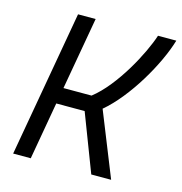

<svg xmlns="http://www.w3.org/2000/svg" viewBox="-104 -787 832 880"><g transform="rotate(15 312.5 -346.5)"><path d="M36.6 0H120.1L168 -272.9H302.7L407.2 0H501.5L379.4 -304.7C486.3 -394.5 589.8 -573.7 625 -693.4H538.1C509.8 -605.5 417 -428.7 314.9 -349.6H181.6L242.2 -693.4H158.7Z"/></g></svg>

Font: Cascadia Mono NF SemiLight
Style: Italic
Weight: 350
Italic angle: -10°
Monospace: yes
Designer: Aaron Bell
Foundry: Saja Typeworks
Version: Version 2404.023